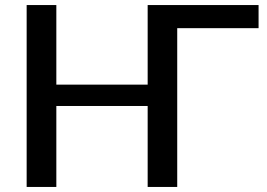

<svg xmlns="http://www.w3.org/2000/svg" viewBox="-20 -740 1058 760"><path d="M1003.5 -720V-628.5H681.5V0H564.5V-320.5H203V0H85.5V-720H203V-405H564.5V-720Z"/></svg>

Font: Lato 2
Style: Regular
Weight: 600
Designer: Lukasz Dziedzic with Adam Twardoch and Botio Nikoltchev
Foundry: tyPoland Lukasz Dziedzic
Version: Version 2.015; 2015-08-06; http://www.latofonts.com/